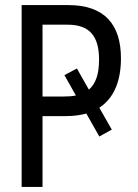

<svg xmlns="http://www.w3.org/2000/svg" viewBox="-20 -734 540 754"><path d="M65 0H147V-278H239C269 -278 296 -282 319 -288L370 -198L419 -225L370 -311C430 -350 455 -420 455 -505C455 -638 390 -714 249 -714H65ZM231 -355H147V-637H246C331 -637 369 -593 369 -500C369 -443 356 -405 329 -382L282 -465L233 -439L278 -359C264 -356 248 -355 231 -355Z"/></svg>

Font: Noto Sans Mono ExtraCondensed
Style: Regular
Weight: 400
Width: 2
Designer: Monotype Design Team
Foundry: Monotype Imaging Inc.
Version: Version 2.014